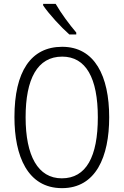

<svg xmlns="http://www.w3.org/2000/svg" viewBox="-20 -967 642 997"><path d="M269 -947H204V-939C234 -894 298 -825 340 -788H376V-798C341 -839 297 -898 269 -947ZM547 -358C547 -572 472 -724 303 -724C140 -724 55 -595 55 -359C55 -157 123 10 302 10C478 10 547 -153 547 -358ZM113 -358C113 -557 174 -673 303 -673C426 -673 488 -562 488 -358C488 -154 428 -41 301 -41C177 -41 113 -158 113 -358Z"/></svg>

Font: Noto Sans Armenian Condensed Light
Style: Regular
Weight: 300
Width: 3
Designer: Monotype Design Team
Foundry: Monotype Imaging Inc.
Version: Version 2.008